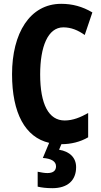

<svg xmlns="http://www.w3.org/2000/svg" viewBox="-20 -744 527 1004"><path d="M378 130C378 81 345 48 289 39L301 10C351 10 400 -2 441 -26V-153C402 -131 362 -114 318 -114C235 -114 190 -198 190 -355C190 -499 230 -601 311 -601C352 -601 388 -586 423 -561L463 -679C411 -710 358 -724 300 -724C136 -724 43 -570 43 -356C43 -152 112 -26 237 3L204 82C247 85 273 99 273 126C273 148 258 161 228 161C213 161 196 158 177 154V232C198 237 223 240 254 240C334 240 378 199 378 130Z"/></svg>

Font: Noto Sans Oriya ExtCond Bold
Style: Bold
Weight: 700
Width: 2
Designer: Amélie Bonet and Sol Matas
Foundry: Google LLC
Version: Version 2.006